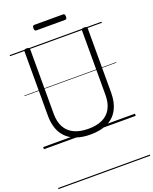

<svg xmlns="http://www.w3.org/2000/svg" viewBox="-245 -1192 1354 1697"><g transform="rotate(-20 431.5 -343.5)"><path d="M433 19Q361 19 305 0.5Q249 -18 211 -54Q173 -90 153.5 -143.5Q134 -197 134 -266V-871Q134 -881 140 -885.5Q146 -890 160 -890Q175 -890 181.5 -885.5Q188 -881 188 -871V-264Q188 -190 216 -138.5Q244 -87 299 -61Q354 -35 433 -35Q512 -35 566 -61Q620 -87 647.5 -138.5Q675 -190 675 -264V-871Q675 -881 681.5 -885.5Q688 -890 702 -890Q729 -890 729 -871V-266Q729 -174 695 -110Q661 -46 595.5 -13.5Q530 19 433 19ZM297 -1010Q286 -1010 282 -1016.5Q278 -1023 278 -1035Q278 -1048 282 -1055Q286 -1062 297 -1062H565Q576 -1062 580 -1055Q584 -1048 584 -1035Q584 -1023 580 -1016.5Q576 -1010 565 -1010ZM0 365H863V375H0ZM0 -20H863V0H0ZM0 -505H863V-500H0ZM0 -885H863V-875H0Z"/></g></svg>

Font: Playwrite IT Moderna Guides
Style: Regular
Weight: 400
Designer: Veronika Burian, José Scaglione
Foundry: TypeTogether
Version: Version 1.003